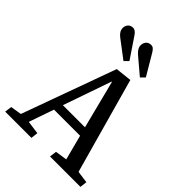

<svg xmlns="http://www.w3.org/2000/svg" viewBox="-266 -1092 1224 1224"><g transform="rotate(45 346.0 -479.5)"><path d="M460 -761.2 348.1 -856Q317.9 -883.3 317.9 -908.2Q317.9 -930.2 330.1 -944.6Q342.3 -959 365.2 -959Q376.5 -959 384.5 -952.6Q392.6 -946.3 402.8 -930.2L486.8 -788.1ZM312 -761.2 191.9 -852.1Q159.2 -876.5 159.2 -907.2Q159.2 -927.2 171.6 -941.2Q184.1 -955.1 206.1 -955.1Q226.6 -955.1 246.1 -925.8L338.9 -788.1ZM428.2 -707 608.9 -59.1 690.9 -47.9 685.1 0H411.1L417 -47.9L497.1 -60.1L453.1 -229H217.8L159.2 -60.1L249 -47.9L243.2 0H6.8L13.2 -47.9L87.9 -60.1L317.9 -694.8ZM237.8 -289.1H437L354 -615.2H351.1Z"/></g></svg>

Font: Literata Book Medium
Style: Italic
Weight: 500
Italic angle: -3°
Designer: Latin by Veronika Burian and Jose Scaglione. Greek by Irene Vlachou. Cyrillic by Vera Evstafieva
Foundry: TypeTogether
Version: Version 1.003;PS 001.003;hotconv 1.0.88;makeotf.lib2.5.64775